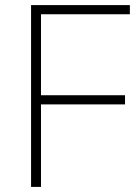

<svg xmlns="http://www.w3.org/2000/svg" viewBox="-20 -785 537 754"><path d="M141 -51H102V-765H490V-729H141V-411H471V-375H141Z"/></svg>

Font: Noto Sans Tamil UI ExtraLight
Style: Regular
Weight: 200
Designer: Jelle Bosma - Monotype Design Team
Foundry: Monotype Imaging Inc.
Version: Version 2.004; ttfautohint (v1.8.4.7-5d5b)